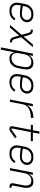

<svg xmlns="http://www.w3.org/2000/svg" viewBox="1734 -2456 932 4440"><g transform="rotate(90 2200.0 -236.0)"><path d="M236 12Q204 12 174.5 6.5Q145 1 119.5 -13.5Q94 -28 76 -51Q58 -74 49.5 -102Q41 -130 41.5 -161.5Q42 -193 49 -225L72 -345Q77 -371 87 -397.5Q97 -424 114 -448Q131 -472 153.5 -491Q176 -510 202 -521.5Q228 -533 255.5 -537.5Q283 -542 309 -542Q336 -542 361 -538.5Q386 -535 408.5 -525Q431 -515 449 -499.5Q467 -484 478 -462.5Q489 -441 492.5 -416Q496 -391 491 -365Q485 -335 465.5 -307.5Q446 -280 419 -262Q392 -244 361.5 -237Q331 -230 302 -230Q277 -230 252.5 -232.5Q228 -235 202.5 -236.5Q177 -238 153 -241.5Q129 -245 107 -254L100 -216Q95 -192 94 -168.5Q93 -145 99 -123.5Q105 -102 118 -84.5Q131 -67 149 -55.5Q167 -44 190 -39.5Q213 -35 237 -35Q260 -35 285 -40Q310 -45 332.5 -56.5Q355 -68 374.5 -86Q394 -104 408 -125L450 -104Q434 -77 409.5 -54Q385 -31 356.5 -15.5Q328 0 297 6Q266 12 236 12ZM304 -275Q325 -275 347 -280.5Q369 -286 388.5 -299Q408 -312 421.5 -331.5Q435 -351 439 -372Q443 -391 440.5 -408.5Q438 -426 429.5 -440.5Q421 -455 408.5 -466Q396 -477 380 -483.5Q364 -490 346 -492.5Q328 -495 310 -495Q289 -495 267.5 -491.5Q246 -488 225 -478Q204 -468 186 -452.5Q168 -437 155 -418Q142 -399 134.5 -378Q127 -357 123 -336L117 -302Q137 -293 160.5 -289Q184 -285 208.5 -283.5Q233 -282 256.5 -278.5Q280 -275 304 -275Z M555 0 785 -269 746 -409Q742 -424 737.5 -438.5Q733 -453 723 -464.5Q713 -476 697.5 -479.5Q682 -483 666 -483V-530Q682 -530 698.5 -529Q715 -528 730 -522Q745 -516 756 -504.5Q767 -493 773.5 -479.5Q780 -466 786 -451.5Q792 -437 796 -422L825 -317L1008 -530H1072L842 -261L880 -121Q884 -106 889 -91.5Q894 -77 903.5 -65.5Q913 -54 929 -50.5Q945 -47 961 -47V0Q945 0 928 -1Q911 -2 896.5 -8Q882 -14 871 -25.5Q860 -37 853 -50.5Q846 -64 840.5 -78.5Q835 -93 831 -108L801 -213L619 0Z M1076 210 1220 -530H1273L1255 -440Q1270 -464 1290.5 -484Q1311 -504 1335 -517.5Q1359 -531 1385.5 -536.5Q1412 -542 1438 -542Q1466 -542 1492.5 -534.5Q1519 -527 1538.5 -510Q1558 -493 1569 -469Q1580 -445 1584 -418Q1588 -391 1586 -362.5Q1584 -334 1578 -305L1555 -185Q1550 -160 1541 -135Q1532 -110 1517 -86.5Q1502 -63 1481.5 -43.5Q1461 -24 1437 -11.5Q1413 1 1386.5 6.5Q1360 12 1334 12Q1306 12 1280 5Q1254 -2 1235.5 -19Q1217 -36 1206 -60Q1195 -84 1191 -110L1129 210ZM1326 -35Q1346 -35 1367 -39.5Q1388 -44 1407.5 -54Q1427 -64 1444 -80Q1461 -96 1473.5 -114.5Q1486 -133 1493 -153.5Q1500 -174 1504 -194L1527 -314Q1531 -337 1532.5 -359Q1534 -381 1530.5 -402Q1527 -423 1517 -441Q1507 -459 1491 -472Q1475 -485 1454 -490Q1433 -495 1411 -495Q1391 -495 1370.5 -491Q1350 -487 1331 -477.5Q1312 -468 1295 -453Q1278 -438 1266 -419.5Q1254 -401 1247 -381.5Q1240 -362 1236 -342L1213 -222Q1209 -199 1207 -176.5Q1205 -154 1208.5 -133Q1212 -112 1220.5 -92.5Q1229 -73 1245 -59.5Q1261 -46 1282 -40.5Q1303 -35 1326 -35Z M1886 12Q1854 12 1824.5 6.5Q1795 1 1769.5 -13.5Q1744 -28 1726 -51Q1708 -74 1699.5 -102Q1691 -130 1691.5 -161.5Q1692 -193 1699 -225L1722 -345Q1727 -371 1737 -397.5Q1747 -424 1764 -448Q1781 -472 1803.5 -491Q1826 -510 1852 -521.5Q1878 -533 1905.5 -537.5Q1933 -542 1959 -542Q1986 -542 2011 -538.5Q2036 -535 2058.5 -525Q2081 -515 2099 -499.5Q2117 -484 2128 -462.5Q2139 -441 2142.5 -416Q2146 -391 2141 -365Q2135 -335 2115.5 -307.5Q2096 -280 2069 -262Q2042 -244 2011.5 -237Q1981 -230 1952 -230Q1927 -230 1902.5 -232.5Q1878 -235 1852.5 -236.5Q1827 -238 1803 -241.5Q1779 -245 1757 -254L1750 -216Q1745 -192 1744 -168.5Q1743 -145 1749 -123.5Q1755 -102 1768 -84.5Q1781 -67 1799 -55.5Q1817 -44 1840 -39.5Q1863 -35 1887 -35Q1910 -35 1935 -40Q1960 -45 1982.5 -56.5Q2005 -68 2024.5 -86Q2044 -104 2058 -125L2100 -104Q2084 -77 2059.5 -54Q2035 -31 2006.5 -15.5Q1978 0 1947 6Q1916 12 1886 12ZM1954 -275Q1975 -275 1997 -280.5Q2019 -286 2038.5 -299Q2058 -312 2071.5 -331.5Q2085 -351 2089 -372Q2093 -391 2090.5 -408.5Q2088 -426 2079.5 -440.5Q2071 -455 2058.5 -466Q2046 -477 2030 -483.5Q2014 -490 1996 -492.5Q1978 -495 1960 -495Q1939 -495 1917.5 -491.5Q1896 -488 1875 -478Q1854 -468 1836 -452.5Q1818 -437 1805 -418Q1792 -399 1784.5 -378Q1777 -357 1773 -336L1767 -302Q1787 -293 1810.5 -289Q1834 -285 1858.5 -283.5Q1883 -282 1906.5 -278.5Q1930 -275 1954 -275Z M2282 0 2385 -530H2438L2412 -398Q2434 -435 2468.5 -464.5Q2503 -494 2543 -511.5Q2583 -529 2624 -535.5Q2665 -542 2705 -542V-483Q2687 -483 2667.5 -482Q2648 -481 2629.5 -479Q2611 -477 2592 -472.5Q2573 -468 2554 -462Q2535 -456 2516.5 -448Q2498 -440 2481 -428.5Q2464 -417 2449 -403Q2434 -389 2422 -372.5Q2410 -356 2403.5 -337.5Q2397 -319 2393 -301L2335 0Z M2963 12Q2948 12 2933.5 7.5Q2919 3 2910.5 -8.5Q2902 -20 2900 -35.5Q2898 -51 2901 -66L2982 -483H2867V-530H2991L3020 -682H3073L3044 -530H3244V-483H3035L2952 -57Q2950 -49 2952.5 -41Q2955 -33 2964 -33Q2968 -33 2972.5 -34Q2977 -35 2980 -37L3147 -156L3176 -119L3009 0Q2998 7 2986.5 9.5Q2975 12 2963 12Z M3536 12Q3504 12 3474.5 6.5Q3445 1 3419.5 -13.5Q3394 -28 3376 -51Q3358 -74 3349.5 -102Q3341 -130 3341.5 -161.5Q3342 -193 3349 -225L3372 -345Q3377 -371 3387 -397.5Q3397 -424 3414 -448Q3431 -472 3453.5 -491Q3476 -510 3502 -521.5Q3528 -533 3555.5 -537.5Q3583 -542 3609 -542Q3636 -542 3661 -538.5Q3686 -535 3708.5 -525Q3731 -515 3749 -499.5Q3767 -484 3778 -462.5Q3789 -441 3792.5 -416Q3796 -391 3791 -365Q3785 -335 3765.5 -307.5Q3746 -280 3719 -262Q3692 -244 3661.5 -237Q3631 -230 3602 -230Q3577 -230 3552.5 -232.5Q3528 -235 3502.5 -236.5Q3477 -238 3453 -241.5Q3429 -245 3407 -254L3400 -216Q3395 -192 3394 -168.5Q3393 -145 3399 -123.5Q3405 -102 3418 -84.5Q3431 -67 3449 -55.5Q3467 -44 3490 -39.5Q3513 -35 3537 -35Q3560 -35 3585 -40Q3610 -45 3632.5 -56.5Q3655 -68 3674.5 -86Q3694 -104 3708 -125L3750 -104Q3734 -77 3709.5 -54Q3685 -31 3656.5 -15.5Q3628 0 3597 6Q3566 12 3536 12ZM3604 -275Q3625 -275 3647 -280.5Q3669 -286 3688.5 -299Q3708 -312 3721.5 -331.5Q3735 -351 3739 -372Q3743 -391 3740.5 -408.5Q3738 -426 3729.5 -440.5Q3721 -455 3708.5 -466Q3696 -477 3680 -483.5Q3664 -490 3646 -492.5Q3628 -495 3610 -495Q3589 -495 3567.5 -491.5Q3546 -488 3525 -478Q3504 -468 3486 -452.5Q3468 -437 3455 -418Q3442 -399 3434.5 -378Q3427 -357 3423 -336L3417 -302Q3437 -293 3460.5 -289Q3484 -285 3508.5 -283.5Q3533 -282 3556.5 -278.5Q3580 -275 3604 -275Z M4297 12Q4278 12 4260.5 7Q4243 2 4231.5 -10.5Q4220 -23 4217.5 -41.5Q4215 -60 4219 -79L4265 -314Q4269 -336 4271 -358Q4273 -380 4269.5 -400.5Q4266 -421 4257.5 -439.5Q4249 -458 4234 -471Q4219 -484 4198.5 -489.5Q4178 -495 4156 -495Q4136 -495 4115.5 -490.5Q4095 -486 4077 -476.5Q4059 -467 4043 -451.5Q4027 -436 4015.5 -418Q4004 -400 3997 -380.5Q3990 -361 3986 -342L3920 0H3867L3970 -530H4023L4006 -441Q4019 -464 4039 -484Q4059 -504 4082.5 -517.5Q4106 -531 4132 -536.5Q4158 -542 4182 -542Q4211 -542 4236.5 -534.5Q4262 -527 4280.5 -509Q4299 -491 4309.5 -467Q4320 -443 4323 -416Q4326 -389 4324 -361Q4322 -333 4316 -305L4272 -79Q4270 -70 4271 -61.5Q4272 -53 4277 -47Q4282 -41 4290 -38Q4298 -35 4307 -35H4322L4321 12Z"/></g></svg>

Font: Lode Dark
Style: Italic
Weight: 400
Italic angle: -11°
Monospace: yes
Designer: Belleve Invis
Foundry: Belleve Invis
Version: Version 29.2.0; ttfautohint (v1.8.3)